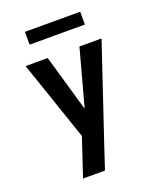

<svg xmlns="http://www.w3.org/2000/svg" viewBox="-166 -1025 931 1126"><g transform="rotate(-20 300.0 -462.5)"><path d="M154 0Q169 -44 183.5 -88.5Q198 -133 213 -177L233 -237L63 -735H201L303 -381L399 -735H537L338 -142L291 0ZM128 -845V-925H473V-845Z"/></g></svg>

Font: Iosevka Aile Extrabold
Style: Regular
Weight: 800
Designer: Belleve Invis
Foundry: Belleve Invis
Version: Version 27.3.5; ttfautohint (v1.8.4)